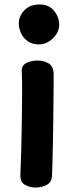

<svg xmlns="http://www.w3.org/2000/svg" viewBox="-20 -568 335 860"><path d="M140.1 272Q114 272 92.2 260.1Q70.4 248.1 71.2 217Q73.4 167.8 75.1 105.4Q76.7 43 77.7 -22.9Q78.7 -88.9 79.1 -148.2Q79.4 -207.6 77.4 -249.9Q76.7 -275.3 98.8 -286.1Q121 -296.9 148.1 -296.9Q174.2 -296.9 195.8 -285.3Q217.3 -273.8 220.1 -241.9Q220.3 -236.8 220.3 -207.7Q220.3 -178.6 219.8 -134.4Q219.3 -90.3 218.7 -39.6Q218.1 11.1 217.2 60.9Q216.3 110.8 215.2 152.1Q214.1 193.4 213.1 217Q212.1 248.1 189.2 260.1Q166.2 272 140.1 272ZM154.1 -369Q124.1 -369.2 104.2 -383.4Q84.3 -397.6 74.2 -419.3Q64.1 -441 64.1 -463Q64.1 -495.1 89 -521.6Q113.9 -548 157.1 -548Q198.4 -548.2 221.8 -520.1Q245.1 -491.9 245.1 -457Q245.1 -434 231.8 -413.9Q218.4 -393.8 197.8 -381.4Q177.1 -369 154.1 -369Z"/></svg>

Font: Playpen Sans Thai
Style: Regular
Weight: 400
Designer: Sirin Gunkloy, Laura Meseguer, Veronika Burian, José Scaglione
Foundry: TypeTogether
Version: Version 2.000